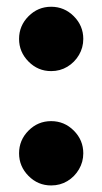

<svg xmlns="http://www.w3.org/2000/svg" viewBox="-20 -545 307 577"><path d="M133.7 -331.3Q94 -331.3 65.7 -360Q37.3 -388.7 37.3 -428Q37.3 -467.7 65.7 -496.2Q94 -524.7 133.7 -524.7Q173.3 -524.7 201.8 -496.2Q230.3 -467.7 230.3 -428Q230.3 -402 217.3 -379.8Q204.3 -357.7 182.5 -344.5Q160.7 -331.3 133.7 -331.3ZM133.7 12.3Q94 12.3 65.7 -16.3Q37.3 -45 37.3 -84.3Q37.3 -124 65.7 -152.5Q94 -181 133.7 -181Q173.3 -181 201.8 -152.5Q230.3 -124 230.3 -84.3Q230.3 -58.3 217.3 -36.2Q204.3 -14 182.5 -0.8Q160.7 12.3 133.7 12.3Z"/></svg>

Font: MuseoModerno Thin
Style: Regular
Weight: 100
Designer: Pablo Cosgaya, Héctor Gatti, Marcela Romero, and the Authors of The MuseoModerno Project.
Foundry: Omnibus-Type Team
Version: Version 1.003